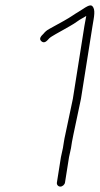

<svg xmlns="http://www.w3.org/2000/svg" viewBox="-20 -705 369 711"><path d="M203.3 -14C211.2 -14 219.4 -21.1 220.7 -29L235.6 -123L242.8 -156L246.5 -179.5C247.9 -187.8 249.6 -196.7 251.7 -206L279.8 -339L322.6 -609C327.6 -640.6 335.8 -671.4 320.4 -683.5C312.9 -689.4 294.2 -676.4 289.2 -673C273.5 -662.2 266.2 -659.3 246.5 -645.9C234.7 -637.8 206.4 -621.6 161.7 -597.5C153.7 -593.2 146.8 -587.3 141 -580C132.9 -572 122.2 -561.7 133.5 -552C145.1 -542.2 154.5 -554.5 162.3 -563C168.8 -569.9 202.6 -587.6 210.9 -592.5C224.8 -600.6 249.6 -613.7 263.7 -624C280.1 -635.9 285 -636.7 299.4 -646C296.5 -632 294.2 -619.7 292.6 -609L249.8 -339L221.9 -207C219.6 -197 217.8 -187.7 216.5 -179L213 -157L205.6 -123L190.7 -29C189.4 -21.1 195.4 -14 203.3 -14Z"/></svg>

Font: MewTooHand
Style: CondIta
Weight: 400
Designer: Mew Too, Robert Jablonski
Version: Version 0.77